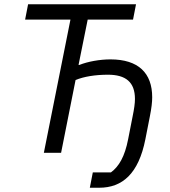

<svg xmlns="http://www.w3.org/2000/svg" viewBox="-20 -718 798 902"><path d="M402 164H446C555 164 631 98 663 -64L684 -171C692 -211 695 -239 695 -261C695 -375 630 -439 499 -439C449 -439 393 -429 353 -413H349L392 -626H605L619 -698H112L98 -626H311L186 0H267L335 -342C373 -358 427 -367 487 -367C571 -367 614 -332 614 -253C614 -232 610 -205 603 -171L582 -64C566 18 539 64 501 92H416Z"/></svg>

Font: LVC Sans
Style: Italic
Weight: 400
Italic angle: -11.31°
Designer: Mike Abbink, Paul van der Laan, Pieter van Rosmalen
Foundry: Bold Monday
Version: Version 3.0